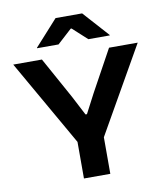

<svg xmlns="http://www.w3.org/2000/svg" viewBox="-91 -911 851 986"><g transform="rotate(-10 335.0 -418.0)"><path d="M275.5 -175 10.5 -639H160L279 -423.5L331.5 -322.5H339L391.5 -423L510 -639H659.5L395 -175ZM266.5 0V-296.5H404V0ZM266 -836.5H404.5L524.5 -703V-700.5H413L337.5 -769.5H333L257.5 -700.5H145.5V-703Z"/></g></svg>

Font: AnekLatin_SemiExpandedSemiBold
Style: Regular
Weight: 600
Width: 6
Designer: Yesha Goshar
Foundry: Ek Type
Version: Version 1.003